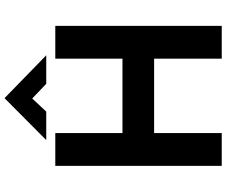

<svg xmlns="http://www.w3.org/2000/svg" viewBox="-96 -904 1000 849"><g transform="rotate(-90 404.5 -480.0)"><path d="M714 -736V0H569V-299H240V0H95V-736H240V-439H569V-736ZM458 -776 393 -838 335 -776H209L394 -960H395L584 -776Z"/></g></svg>

Font: Reem Kufi Ink
Style: Bold
Weight: 700
Designer: Khaled Hosny
Version: Version 1.002